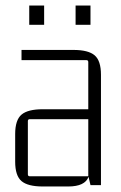

<svg xmlns="http://www.w3.org/2000/svg" viewBox="-20 -671 439 696"><path d="M140 -581H86V-651H140ZM308 -581H254V-651H308ZM227 5H135Q81 5 58 -14.5Q35 -34 35 -85V-185Q35 -236 58 -255.5Q81 -275 135 -275H300V-446Q300 -453 293 -453H58V-490H246Q300 -490 323 -470.5Q346 -451 346 -400V0H308L301 -30Q288 5 227 5ZM300 -32V-239H88Q81 -239 81 -232V-39Q81 -32 88 -32Z"/></svg>

Font: Gemunu Libre ExtraLight
Style: Regular
Weight: 200
Designer: Puspanada Ekanayake, Sola Matas, Pathum Egodawatta, Kosala Senevirathne
Foundry: mooniak
Version: Version 1.100